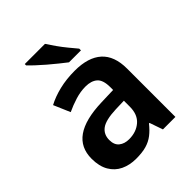

<svg xmlns="http://www.w3.org/2000/svg" viewBox="-216 -889 1022 1022"><g transform="rotate(-45 294.5 -378.0)"><path d="M310 -553Q411 -553 463 -506Q515 -459 515 -364V0H421L395 -75H391Q368 -46 343.5 -27Q319 -8 287.5 1Q256 10 210 10Q162 10 124 -8Q86 -26 64 -63.5Q42 -101 42 -158Q42 -242 104 -285.5Q166 -329 291 -333L382 -336V-357Q382 -411 358 -432Q334 -453 291 -453Q253 -453 214 -441Q175 -429 139 -412L99 -505Q140 -527 193.5 -540Q247 -553 310 -553ZM319 -253Q241 -250 210 -227Q179 -204 179 -162Q179 -125 201 -107.5Q223 -90 257 -90Q311 -90 346.5 -120.5Q382 -151 382 -210V-255ZM299 -766Q313 -744 332.5 -716.5Q352 -689 373 -663.5Q394 -638 410 -619V-606H320Q302 -620 277.5 -639.5Q253 -659 228 -680.5Q203 -702 181.5 -722Q160 -742 147 -756V-766Z"/></g></svg>

Font: Noto Sans Oriya SemiBold
Style: Regular
Weight: 600
Version: Version 2.003